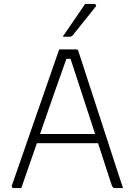

<svg xmlns="http://www.w3.org/2000/svg" viewBox="-20 -963 690 983"><path d="M89 0H49Q45 0 42 -4Q39 -8 41 -14Q102 -188 162 -362Q222 -536 283 -710H370Q376 -710 378.5 -707Q381 -704 382 -699Q434 -539 486 -379.5Q538 -220 590 -60Q595 -45 600 -30Q605 -15 610 0H566Q557 0 551 -18Q537 -60 519.5 -114.5Q502 -169 482 -230H169Q148 -171 128 -112.5Q108 -54 89 0ZM320 -662Q294 -590 258.5 -488.5Q223 -387 185 -277H467Q444 -347 421 -417.5Q398 -488 377.5 -551Q357 -614 341 -662ZM416 -943H462Q468 -943 471 -938Q474 -933 469 -928Q445 -898 429.5 -878.5Q414 -859 397.5 -838.5Q381 -818 353 -783Q347 -775 336 -775H301Q332 -820 358 -858Q384 -896 416 -943Z"/></svg>

Font: Recursive Sn Lnr St Lt
Style: Regular
Weight: 300
Version: Version 1.079;hotconv 1.0.112;makeotfexe 2.5.65598; ttfautoh